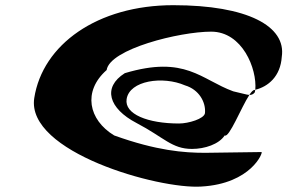

<svg xmlns="http://www.w3.org/2000/svg" viewBox="-20 -730 1107 740"><path d="M112 -352C80 -144 591 0 756 -11C949 -22 995 -144 988 -144L770 -141C690 -141 584 -149 420 -208C321 -268 298 -378 391 -460C403 -541 672 -608 794 -608C914 -608 971 -465 964 -384C1013 -396 1061 -435 1066 -511C1084 -629 934 -710 648 -710C355 -710 144 -558 112 -352ZM461 -448C374 -393 399 -312 506 -256C613 -200 642 -156 720 -156C769 -156 824 -174 846 -208C863 -197 910 -317 941 -364C929 -365 907 -372 879 -378C755 -423 695 -518 461 -448ZM468 -348C479 -420 608 -438 693 -401C747 -385 774 -336 770 -294C767 -272 706 -254 670 -254C550 -254 459 -290 468 -348ZM941 -364C949 -364 956 -366 962 -374L964 -384C963 -384 961 -383 960 -383C955 -383 948 -375 941 -364Z"/></svg>

Font: Ampere
Style: SuExtIta
Weight: 400
Version: Version 1